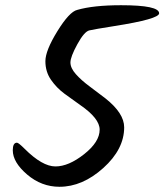

<svg xmlns="http://www.w3.org/2000/svg" viewBox="-20 -736 630 736"><path d="M444 -716Q590 -716 590 -685Q590 -663 418 -636Q342 -624 322.5 -619.5Q303 -615 276.5 -566.5Q250 -518 250 -496.5Q250 -475 271 -451.5Q292 -428 322.5 -405.5Q353 -383 384 -359Q456 -302 456 -248Q456 -164 376 -92Q296 -20 208 -20Q139 -20 84 -67Q29 -114 29 -160Q29 -189 45 -189Q51 -189 74 -166Q142 -98 192.5 -98Q243 -98 302.5 -145Q362 -192 362 -239Q362 -282 288 -333Q258 -354 227.5 -376.5Q197 -399 175.5 -430Q154 -461 154 -501.5Q154 -542 200 -616.5Q246 -691 276 -698Q338 -716 444 -716Z"/></svg>

Font: Kalam
Style: Regular
Weight: 400
Designer: Lipi Raval (Devanagari and Latin), Jonny Pinhorn (Latin)
Foundry: Indian Type Foundry
Version: Version 2.001;PS 1.0;hotconv 1.0.79;makeotf.lib2.5.61930; tt